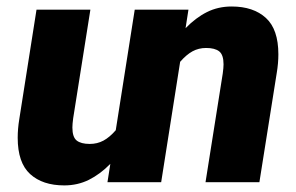

<svg xmlns="http://www.w3.org/2000/svg" viewBox="-20 -558 906 588"><path d="M832.5 -391.6Q832.5 -364.3 827.6 -335L774.4 0H609.4L662.1 -332.5Q664.6 -350.6 664.6 -360.8Q664.6 -390.1 651.4 -400.6Q638.2 -411.1 611.3 -411.1Q588.4 -411.1 569.6 -400.9Q550.8 -390.6 531.7 -368.7L473.6 0H309.1L317.9 -56.2Q286.6 -24.4 252.2 -7.3Q217.8 9.8 176.8 9.8Q110.4 9.8 72.3 -24.9Q34.2 -59.6 34.2 -136.2Q34.2 -163.6 39.1 -193.4L91.8 -528.3H256.8L204.1 -195.8Q201.7 -177.7 201.7 -167.5Q201.7 -138.2 214.8 -127.7Q228 -117.2 254.9 -117.2Q277.8 -117.2 296.9 -127.4Q315.9 -137.7 334.5 -159.2L392.6 -528.3H557.1L548.3 -471.7Q579.6 -503.9 613.8 -521Q647.9 -538.1 689.5 -538.1Q755.9 -538.1 794.2 -503.2Q832.5 -468.3 832.5 -391.6Z"/></svg>

Font: Mardoto Black
Style: Italic
Weight: 900
Italic angle: -12°
Designer: Christian Robertson, Vahan Hovhannisyan
Foundry: Google
Version: Version 1.000